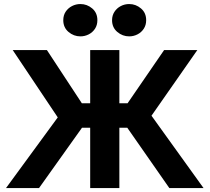

<svg xmlns="http://www.w3.org/2000/svg" viewBox="-20 -954 1063 974"><path d="M839 0 583.5 -366.5 812.5 -700H981L748.5 -367L1012.5 0ZM10.5 0 273 -358.5 44.5 -700H218L438 -365L178 0ZM437.5 0V-306H319.5V-430H437.5V-700H585.5V-430H704V-306H585.5V0ZM388 -769.5Q354 -769.5 327.5 -792Q301 -814.5 301 -851.5Q301 -876.5 313.2 -894.8Q325.5 -913 345.2 -923.2Q365 -933.5 388 -933.5Q421.5 -933.5 447.8 -911.2Q474 -889 474 -851.5Q474 -826.5 461.8 -808Q449.5 -789.5 429.8 -779.5Q410 -769.5 388 -769.5ZM635.5 -769.5Q601.5 -769.5 575 -792Q548.5 -814.5 548.5 -851.5Q548.5 -876 560.8 -894.5Q573 -913 592.8 -923.2Q612.5 -933.5 635.5 -933.5Q669 -933.5 695.2 -911.2Q721.5 -889 721.5 -851.5Q721.5 -826.5 709.2 -808Q697 -789.5 677.2 -779.5Q657.5 -769.5 635.5 -769.5Z"/></svg>

Font: Geologica Roman SemiBold
Style: Regular
Weight: 600
Designer: Sindre Bremnes, Frode Helland
Foundry: Monokrom Skriftforlag AS
Version: Version 1.010;gftools[0.9.28]